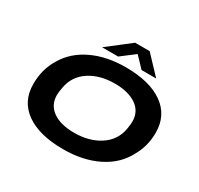

<svg xmlns="http://www.w3.org/2000/svg" viewBox="-182 -1101 1380 1334"><g transform="rotate(30 508.0 -433.5)"><path d="M355 -736.8 538.1 -878.9H654.8L789.1 -736.8H671.9L592.8 -819.8L483.9 -736.8ZM475.1 12.2Q282.2 12.2 175.5 -63.5Q68.8 -139.2 68.8 -277.8Q68.8 -397 126 -488.8Q185.1 -589.8 300.5 -644.5Q416 -699.2 567.9 -699.2Q760.7 -699.2 867.9 -623.3Q975.1 -547.4 975.1 -408.2Q975.1 -302.7 925.8 -215.8Q870.6 -106.4 752 -47.1Q633.3 12.2 475.1 12.2ZM482.9 -125Q603 -125 687.3 -179.7Q771.5 -234.4 789.1 -333Q795.9 -376.5 795.9 -394Q795.9 -475.1 731.9 -519Q668 -563 560.1 -563Q439.9 -563 357.2 -508.8Q274.4 -454.6 256.8 -356Q249 -313.5 249 -293.9Q249 -212.9 312 -168.9Q375 -125 482.9 -125Z"/></g></svg>

Font: Archivo Expanded
Style: Bold Italic
Weight: 700
Width: 7
Italic angle: -10°
Designer: Hector Gatti
Foundry: Omnibus-Type
Version: Version 2.001